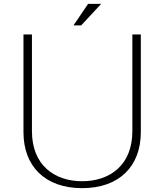

<svg xmlns="http://www.w3.org/2000/svg" viewBox="-20 -938 854 998"><path d="M438 -918 362 -806H402L506 -918ZM146 -256V-759H102V-251C102 -74 214 40 407 40C600 40 712 -74 712 -251V-759H668V-256C668 -78 549 4 407 4C265 4 146 -78 146 -256Z"/></svg>

Font: LINE Seed JP_OTF Thin
Style: Regular
Weight: 250
Designer: LY Corporation & Fontrix & Fontworks
Version: Version 1.007